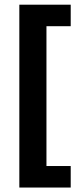

<svg xmlns="http://www.w3.org/2000/svg" viewBox="-20 -696 355 839"><path d="M64.5 123.5V-675.5H289V-581.5H183V29.5H289V123.5Z"/></svg>

Font: Anek Gujarati Medium SemiBold
Style: Regular
Weight: 600
Version: Version 1.003